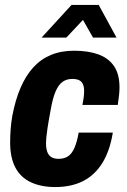

<svg xmlns="http://www.w3.org/2000/svg" viewBox="-20 -744 515 776"><path d="M203 12Q146 12 104.5 -7.5Q63 -27 42 -67Q21 -107 21 -168Q21 -194 23 -221.5Q25 -249 30 -277Q42 -340 63 -389Q84 -438 114.5 -471.5Q145 -505 186 -522Q227 -539 280 -539Q337 -539 378 -524Q419 -509 441 -476.5Q463 -444 463 -391Q463 -376 461 -358Q459 -340 456 -320H313Q317 -339 318.5 -352.5Q320 -366 320 -376Q320 -393 315 -404Q310 -415 299.5 -420Q289 -425 272 -425Q249 -425 232.5 -413Q216 -401 204.5 -374Q193 -347 185 -301Q176 -253 172 -226Q168 -199 167 -186.5Q166 -174 166 -165Q166 -145 171 -130.5Q176 -116 187.5 -109Q199 -102 216 -102Q239 -102 254.5 -112Q270 -122 280.5 -145.5Q291 -169 298 -208H436Q424 -134 393.5 -85Q363 -36 315.5 -12Q268 12 203 12ZM148 -592 269 -724H379L451 -592H356L298 -694H344L248 -592Z"/></svg>

Font: Archivo Condensed ExtraBold
Style: Italic
Weight: 800
Width: 3
Italic angle: -10°
Designer: Hector Gatti
Foundry: Omnibus-Type
Version: Version 2.001